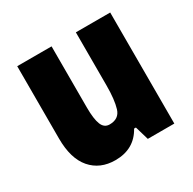

<svg xmlns="http://www.w3.org/2000/svg" viewBox="-130 -685 831 828"><g transform="rotate(-30 285.5 -271.5)"><path d="M517 -553V0H385L365 -68H356Q313 10 219 10Q143 10 98.5 -41.5Q54 -93 54 -193V-553H225V-248Q225 -192 236 -164Q247 -136 274 -136Q321 -136 333.5 -177Q346 -218 346 -289V-553Z"/></g></svg>

Font: Noto Sans Telugu Condensed Black
Style: Regular
Weight: 900
Width: 3
Designer: Jelle Bosma - Monotype Design Team
Foundry: Monotype Imaging Inc.
Version: Version 2.005; ttfautohint (v1.8.4.7-5d5b)